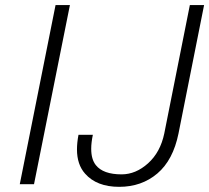

<svg xmlns="http://www.w3.org/2000/svg" viewBox="-20 -731 830 762"><path d="M115 0H58.5L200.5 -711H257.5ZM453 10.5Q363.5 10.5 317.5 -42Q285.5 -78 285.5 -138Q285.5 -164.5 291.5 -196H348.5Q342 -165 342 -140.5Q342 -98.5 360.5 -75.5Q389.5 -39 462.5 -39Q519 -39 567.8 -83Q616.5 -127 632 -201.5L733.5 -711H790L688.5 -201.5Q667 -95.5 604.5 -42.5Q542 10.5 453 10.5Z"/></svg>

Font: Roberto Sans Light
Style: Italic
Weight: 300
Italic angle: -11°
Designer: Google
Version: Version 1.00;June 11, 2020;FontCreator 12.0.0.2522 64-bit; t